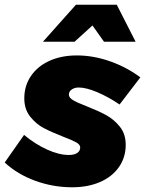

<svg xmlns="http://www.w3.org/2000/svg" viewBox="-41 -786 615 814"><path d="M-21 -97 61 -214Q108 -175 158.5 -152Q209 -129 251 -129Q274 -129 286.5 -137.5Q299 -146 299 -161Q299 -173 282 -182.5Q265 -192 228 -206Q177 -226 144.5 -243Q112 -260 87 -291.5Q62 -323 62 -369Q62 -422 90 -463.5Q118 -505 168.5 -528Q219 -551 285 -551Q354 -551 424.5 -526.5Q495 -502 554 -458L466 -343Q417 -376 370.5 -395.5Q324 -415 293 -415Q275 -415 263 -406.5Q251 -398 251 -385Q251 -372 268.5 -361.5Q286 -351 325 -336Q376 -316 409 -298Q442 -280 467 -249Q492 -218 492 -172Q492 -119 463.5 -78Q435 -37 383.5 -14.5Q332 8 265 8Q184 8 108.5 -19.5Q33 -47 -21 -97ZM534 -609H400L351 -678L275 -609H141L281 -766H454Z"/></svg>

Font: Gontserrat ExtraBold
Style: Italic
Weight: 800
Italic angle: -11.3°
Designer: Julieta Ulanovsky
Foundry: Julieta Ulanovsky
Version: Version 6.001